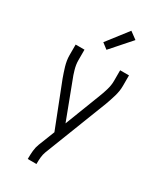

<svg xmlns="http://www.w3.org/2000/svg" viewBox="-237 -845 974 1147"><g transform="rotate(30 250.0 -271.5)"><path d="M160 215V208Q160 183 162.5 157.5Q165 132 174 109L218 -3L100 -305Q94 -322 88 -339.5Q82 -357 77 -374.5Q72 -392 69 -410Q66 -428 66 -447V-520H127V-447Q127 -431 129.5 -415.5Q132 -400 136.5 -384.5Q141 -369 146 -354Q151 -339 157 -325L249 -82L343 -325Q349 -340 354 -354.5Q359 -369 363.5 -384.5Q368 -400 370.5 -415.5Q373 -431 373 -447V-520H434V-447Q434 -428 431 -410Q428 -392 423 -374.5Q418 -357 412 -339.5Q406 -322 400 -305L231 129Q224 148 222 168Q220 188 220 208V215ZM241 -585 202 -615 313 -758 362 -722Z"/></g></svg>

Font: Iosevka Term Curly Light
Style: Regular
Weight: 300
Designer: Belleve Invis
Foundry: Belleve Invis
Version: Version 32.3.0